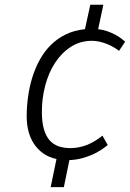

<svg xmlns="http://www.w3.org/2000/svg" viewBox="-20 -749 535 790"><path d="M212.4 -94.7Q180.7 -101.6 157.5 -118.2Q134.3 -134.8 119.1 -158.2Q104 -181.6 96.9 -210.2Q89.8 -238.8 89.8 -269.5Q89.8 -310.1 95.5 -351.1Q101.1 -392.1 113 -430.7Q125 -469.2 143.8 -503.4Q162.6 -537.6 189.2 -564Q215.8 -590.3 250.7 -607.4Q285.6 -624.5 329.6 -628.9L351.6 -729.5H405.3L383.8 -628.9Q404.3 -626.5 421.6 -620.4Q439 -614.3 452.9 -606.9Q466.8 -599.6 477.3 -591.8Q487.8 -584 495.1 -577.6L469.7 -539.6Q459.5 -547.9 446.3 -555.4Q433.1 -563 418.7 -568.6Q404.3 -574.2 388.9 -577.6Q373.5 -581.1 358.9 -581.1Q310.1 -581.1 271.7 -556.4Q233.4 -531.7 206.8 -491Q180.2 -450.2 166.3 -397.7Q152.3 -345.2 152.3 -289.1Q152.3 -246.6 160.6 -217.8Q168.9 -189 184.3 -171.6Q199.7 -154.3 221.2 -147Q242.7 -139.6 269.5 -139.6Q338.9 -139.6 401.4 -190.9L423.3 -152.3Q411.1 -142.1 395 -131.6Q378.9 -121.1 358.9 -112.3Q338.9 -103.5 315.4 -97.4Q292 -91.3 265.6 -90.3L242.7 21H188.5Z"/></svg>

Font: Ufes Sans Light
Style: Italic
Weight: 200
Designer: Ricardo Esteves & Thais Bronze
Foundry: ProDesignUfes - Ricardo Esteves, Thais Bronze
Version: Version 2.0